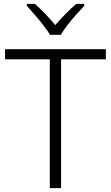

<svg xmlns="http://www.w3.org/2000/svg" viewBox="-20 -967 571 987"><path d="M294 0H236V-662H6V-714H524V-662H294ZM237 -788Q224 -810 203 -837Q182 -864 159 -890.5Q136 -917 118 -937V-947H159Q186 -924 213.5 -895Q241 -866 264 -838Q288 -866 316.5 -895Q345 -924 372 -947H413V-937Q394 -917 370.5 -890.5Q347 -864 326 -837Q305 -810 293 -788Z"/></svg>

Font: Noto Traditional Nushu Light
Style: Regular
Weight: 300
Designer: LIU Zhao
Foundry: LiuZhao Studio
Version: Version 2.003; ttfautohint (v1.8.4.7-5d5b)